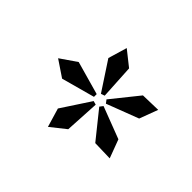

<svg xmlns="http://www.w3.org/2000/svg" viewBox="-89 -866 678 678"><g transform="rotate(-45 250.0 -526.5)"><path d="M198.2 -362.8 128.9 -336.9 130.9 -411.1 231.9 -492.2 244.1 -482.9ZM228 -505.9 98.1 -513.2 53.2 -569.8 124 -590.8 231.9 -520ZM301.8 -362.8 255.9 -482.9 268.1 -492.2 369.1 -411.1 371.1 -336.9ZM256.8 -529.8H243.2L209 -654.8L250 -715.8L292 -654.8ZM401.9 -513.2 272.9 -505.9 268.1 -520 376 -590.8 446.8 -569.8Z"/></g></svg>

Font: BabelStone Ogham Bound
Style: Italic
Weight: 400
Italic angle: -30°
Designer: Andrew West
Foundry: BabelStone
Version: Version 2.02 March 14, 2022